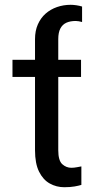

<svg xmlns="http://www.w3.org/2000/svg" viewBox="-20 -781 398 811"><path d="M226.1 -543.9H127.9V-615.7Q127.9 -650.9 139.9 -678Q151.9 -705.1 172.6 -723.4Q193.4 -741.7 220.7 -751.2Q248 -760.7 278.3 -760.7Q289.1 -760.7 302.5 -758.8Q315.9 -756.8 326.7 -753.4V-688Q320.3 -689.9 312.7 -691.2Q305.2 -692.4 299.8 -692.4Q276.9 -692.4 260.5 -685.1Q244.1 -677.7 235.1 -660.9Q226.1 -644 226.1 -615.7ZM322.3 -528.3V-456.1H32.7V-528.3ZM127.9 -558.1H226.1V-146.5Q226.1 -103 242.9 -87.6Q259.8 -72.3 281.2 -72.3Q293 -72.3 305.2 -74.7Q317.4 -77.1 323.7 -78.1V0Q313 3.4 294.9 6.6Q276.9 9.8 251.5 9.8Q218.3 9.8 190.2 -5.9Q162.1 -21.5 145 -55.9Q127.9 -90.3 127.9 -146.5Z"/></svg>

Font: Sahel VF Regular
Style: Regular
Weight: 400
Foundry: Saber Rastikerdar (saber.rastikerdar@gmail.com)
Version: Version 3.4.0